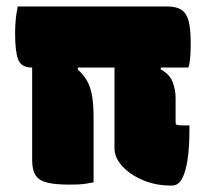

<svg xmlns="http://www.w3.org/2000/svg" viewBox="-20 -567 640 597"><path d="M35 -547H499Q528 -547 544 -536.5Q560 -526 566.5 -501.5Q573 -477 573 -433Q573 -421 572.5 -407Q572 -393 570.5 -379.5Q569 -366 566 -357H79Q46 -357 36.5 -382Q27 -407 27 -461Q27 -479 28 -494.5Q29 -510 31 -523Q33 -536 35 -547ZM80 -456H222V-351Q238 -336 249 -318.5Q260 -301 265.5 -273Q271 -245 271 -198Q271 -173 271 -148.5Q271 -124 271 -99Q271 -74 271 -49.5Q271 -25 271 0Q260 2 248 4Q236 6 222.5 6.5Q209 7 195 7Q153 7 127.5 1Q102 -5 91 -21.5Q80 -38 80 -69Q80 -118 80 -166Q80 -214 80 -263Q80 -312 80 -360Q80 -408 80 -456ZM569 -177Q569 -174 569 -170Q569 -166 569 -163Q569 -108 563 -69.5Q557 -31 545.5 -10.5Q534 10 515 10H511Q464 10 424 -7Q384 -24 360 -50.5Q336 -77 336 -106Q336 -146 336 -187Q336 -228 336 -268.5Q336 -309 336 -350Q336 -391 336 -431H480V-351Q508 -336 517 -311.5Q526 -287 526 -263Q526 -255 526 -247Q526 -239 526 -231.5Q526 -224 526 -216.5Q526 -209 526 -201Q526 -195 526 -189.5Q526 -184 527 -180Q533 -178 539 -177.5Q545 -177 551 -177Q555 -177 558.5 -177Q562 -177 565 -177Z"/></svg>

Font: Recursive Monospace Casual Black
Style: Regular
Weight: 900
Version: Version 1.047